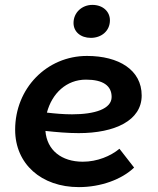

<svg xmlns="http://www.w3.org/2000/svg" viewBox="-20 -756 646 786"><path d="M303 10C392 10 478 -21 529 -70L469 -147C433 -117 378 -94 319 -94C232 -94 172 -141 166 -220C212 -215 258 -211 302 -211C451 -211 560 -263 560 -365C560 -470 466 -527 336 -527C172 -527 42 -395 42 -225C42 -85 149 10 303 10ZM352 -601C395 -601 430 -629 430 -673C430 -708 402 -736 358 -736C316 -736 281 -705 281 -662C281 -626 310 -601 352 -601ZM172 -295C193 -374 252 -430 332 -430C402 -430 437 -405 437 -359C437 -310 368 -288 275 -288C241 -288 206 -291 172 -295Z"/></svg>

Font: Fixel Display SemiBold
Style: Italic
Weight: 600
Italic angle: -10°
Designer: AlfaBravo + MacPaw
Foundry: Kyrylo Tkachov, Marchela Mozhyna, Serhii Makarenko, Maria Weinstein, Zakhar Kryvoshyya
Version: Version 1.210;Glyphs 3.2 (3217)